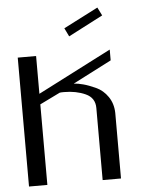

<svg xmlns="http://www.w3.org/2000/svg" viewBox="-54 -821 671 865"><g transform="rotate(-5 281.0 -388.0)"><path d="M418.9 -776.4 437.5 -739.3 281.2 -658.2 262.7 -696.3ZM42 -583H125V-412.1L458 -583V-534.2L283.2 -444.3Q301.8 -443.4 325.7 -437Q349.6 -430.7 381.8 -416Q414.1 -401.4 435.5 -370.1Q457 -338.9 458 -296.9V0H375V-326.2Q375 -372.1 333 -391.1Q291 -410.2 236.3 -410.2Q222.7 -410.2 216.8 -409.2L125 -364.3V0H42Z"/></g></svg>

Font: wanta
Style: Medium
Weight: 500
Version: Version 0.91